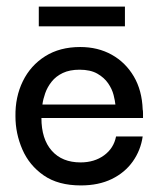

<svg xmlns="http://www.w3.org/2000/svg" viewBox="-20 -554 497 584"><path d="M226 10Q157 10 113 -20.5Q69 -51 48 -99.5Q27 -148 27 -200Q26 -259 49.5 -307Q73 -355 117.5 -383Q162 -411 224 -411Q278 -411 320 -387.5Q362 -364 387 -321.5Q412 -279 414 -221Q415 -218 415 -209.5Q415 -201 415 -195H106Q106 -131 137.5 -95.5Q169 -60 225 -60Q267 -60 296.5 -81.5Q326 -103 333 -139H414Q408 -97 384 -63Q360 -29 320 -9.5Q280 10 226 10ZM109 -236H331Q330 -247 325.5 -265Q321 -283 309 -300.5Q297 -318 276 -330Q255 -342 222 -342Q192 -342 171 -332Q150 -322 137 -305.5Q124 -289 117.5 -270.5Q111 -252 109 -236ZM98 -474V-534H360V-474Z"/></svg>

Font: Darker Grotesque Light SemiBold
Style: Regular
Weight: 600
Version: Version 1.000;gftools[0.9.28]